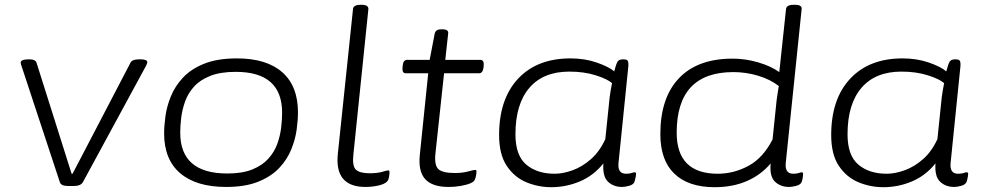

<svg xmlns="http://www.w3.org/2000/svg" viewBox="-20 -772 4084 799"><path d="M263 2Q234 2 229 -14L70 -496Q69 -499 67.5 -503.5Q66 -508 66 -511Q66 -525 99 -525H104Q127 -525 132 -511L278 -49H282L523 -511Q530 -525 558 -525H566Q593 -525 593 -513Q593 -510 590.5 -504.5Q588 -499 586 -495L325 -14Q316 2 287 2Z M921 6Q797 6 730 -51Q663 -108 663 -217Q663 -248 668.5 -288.5Q674 -329 691 -371Q708 -413 741.5 -449Q775 -485 830 -507Q885 -529 966 -529Q1089 -529 1154.5 -471.5Q1220 -414 1220 -304Q1220 -273 1214.5 -232.5Q1209 -192 1192 -150Q1175 -108 1142 -73Q1109 -38 1055 -16Q1001 6 921 6ZM926 -50Q989 -50 1030.5 -67Q1072 -84 1097 -112Q1122 -140 1134 -173.5Q1146 -207 1150 -241Q1154 -275 1154 -303Q1154 -473 961 -473Q897 -473 854.5 -456Q812 -439 787 -411Q762 -383 750 -349Q738 -315 734 -281.5Q730 -248 730 -220Q730 -50 926 -50Z M1501 6Q1371 6 1386 -133L1449 -734Q1450 -752 1481 -752H1485Q1514 -752 1513 -734L1451 -133Q1445 -82 1460.5 -66.5Q1476 -51 1518 -51Q1550 -51 1570.5 -57Q1591 -63 1595 -63Q1601 -63 1601 -56Q1601 -52 1600 -42.5Q1599 -33 1596 -25Q1590 -9 1561 -1.5Q1532 6 1501 6Z M1847 6Q1779 6 1749.5 -26.5Q1720 -59 1727 -127L1762 -467H1669Q1653 -467 1655 -490L1656 -500Q1658 -523 1675 -523H1768L1789 -632Q1793 -650 1815 -650H1821Q1848 -650 1845 -632L1833 -523H1978Q1995 -523 1993 -500L1992 -490Q1989 -467 1973 -467H1828L1792 -133Q1787 -84 1804.5 -68Q1822 -52 1873 -52Q1904 -52 1928 -58.5Q1952 -65 1957 -65Q1963 -65 1963 -58Q1963 -53 1961.5 -44Q1960 -35 1957 -27Q1954 -16 1937 -9Q1920 -2 1895.5 2Q1871 6 1847 6Z M2274 7Q2220 7 2170.5 -13.5Q2121 -34 2089 -81.5Q2057 -129 2057 -210Q2057 -360 2136 -444.5Q2215 -529 2354 -529Q2414 -529 2464 -511.5Q2514 -494 2536 -475Q2544 -506 2550 -515.5Q2556 -525 2572 -525H2576Q2589 -525 2592.5 -518.5Q2596 -512 2595 -498L2554 -95Q2549 -49 2585 -49Q2600 -49 2608 -52Q2616 -55 2621 -55Q2627 -55 2627 -48Q2627 -45 2625.5 -36Q2624 -27 2621 -17Q2617 -4 2599 1Q2581 6 2569 6Q2533 6 2510 -16Q2487 -38 2491 -92Q2450 -41 2393 -17Q2336 7 2274 7ZM2288 -49Q2323 -49 2363 -63.5Q2403 -78 2439 -109.5Q2475 -141 2499 -193L2517 -367Q2519 -381 2521.5 -397Q2524 -413 2527 -426Q2508 -443 2459.5 -458.5Q2411 -474 2349 -474Q2241 -474 2183 -406.5Q2125 -339 2125 -213Q2125 -125 2170 -87Q2215 -49 2288 -49Z M2954 7Q2845 7 2786.5 -49Q2728 -105 2728 -214Q2728 -365 2805.5 -446.5Q2883 -528 3029 -528Q3082 -528 3135 -512.5Q3188 -497 3223 -472L3251 -734Q3253 -752 3282 -752H3289Q3318 -752 3316 -734L3250 -95Q3245 -49 3281 -49Q3295 -49 3303.5 -52Q3312 -55 3317 -55Q3322 -55 3322 -48Q3322 -45 3321 -36Q3320 -27 3317 -17Q3313 -4 3295 1Q3277 6 3264 6Q3228 6 3205 -16Q3182 -38 3187 -92Q3148 -45 3089 -19Q3030 7 2954 7ZM2967 -49Q3034 -49 3095 -82Q3156 -115 3195 -192L3212 -356Q3214 -370 3216.5 -386.5Q3219 -403 3221 -414Q3185 -442 3134.5 -457Q3084 -472 3032 -472Q2796 -472 2796 -220Q2796 -49 2967 -49Z M3656 7Q3602 7 3552.5 -13.5Q3503 -34 3471 -81.5Q3439 -129 3439 -210Q3439 -360 3518 -444.5Q3597 -529 3736 -529Q3796 -529 3846 -511.5Q3896 -494 3918 -475Q3926 -506 3932 -515.5Q3938 -525 3954 -525H3958Q3971 -525 3974.5 -518.5Q3978 -512 3977 -498L3936 -95Q3931 -49 3967 -49Q3982 -49 3990 -52Q3998 -55 4003 -55Q4009 -55 4009 -48Q4009 -45 4007.5 -36Q4006 -27 4003 -17Q3999 -4 3981 1Q3963 6 3951 6Q3915 6 3892 -16Q3869 -38 3873 -92Q3832 -41 3775 -17Q3718 7 3656 7ZM3670 -49Q3705 -49 3745 -63.5Q3785 -78 3821 -109.5Q3857 -141 3881 -193L3899 -367Q3901 -381 3903.5 -397Q3906 -413 3909 -426Q3890 -443 3841.5 -458.5Q3793 -474 3731 -474Q3623 -474 3565 -406.5Q3507 -339 3507 -213Q3507 -125 3552 -87Q3597 -49 3670 -49Z"/></svg>

Font: Asap Expanded Expanded Light
Style: Italic
Weight: 300
Width: 7
Italic angle: -6°
Designer: Pablo Cosgaya
Foundry: Omnibus-Type
Version: Version 3.001; ttfautohint (v1.8.4.7-5d5b)